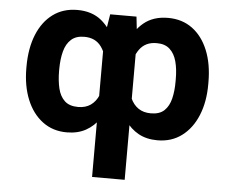

<svg xmlns="http://www.w3.org/2000/svg" viewBox="-53 -615 1058 879"><g transform="rotate(5 476.0 -175.0)"><path d="M401.2 203.1V-436.1L418.9 -545.9H539.8L551 -444.3V203.1ZM58 -265.6V-275.4Q58.3 -359.1 83.6 -421.3Q109 -483.6 156 -518.2Q203 -552.7 268 -552.7Q335.4 -552.7 378.9 -517Q422.4 -481.2 446.6 -418.6Q470.8 -355.9 480.3 -274.8V-261.1Q473.3 -203.4 458 -154.1Q442.7 -104.8 417.4 -68Q392.1 -31.2 355 -10.7Q318 9.8 267.6 9.8Q203.2 9.8 156.2 -25.5Q109.2 -60.7 83.7 -122.9Q58.3 -185 58 -265.6ZM208.4 -275.4V-265.6Q208.6 -222.7 216.9 -187.3Q225.3 -151.9 247.2 -131.2Q269.1 -110.5 309.2 -110.5Q343.5 -110.5 366.7 -126.7Q389.8 -142.8 402.9 -172.8Q416 -202.8 419.9 -243.4V-293.8Q415.8 -358 388.6 -395.7Q361.4 -433.3 310 -433Q272.4 -433.3 250 -413.2Q227.5 -393.2 218.1 -357.7Q208.6 -322.2 208.4 -275.4ZM894.1 -275.4V-265.6Q894.1 -185 868.6 -122.9Q843.1 -60.7 796 -25.5Q749 9.8 684.2 9.8Q633.8 9.8 596.9 -10.7Q560.1 -31.2 534.8 -68Q509.6 -104.8 494.2 -154.1Q478.9 -203.4 471.5 -261.1V-274.8Q481.4 -355.9 505.8 -418.6Q530.1 -481.2 573.8 -517Q617.5 -552.7 684.8 -552.7Q749.7 -552.7 796.5 -518.2Q843.3 -483.6 868.7 -421.3Q894.1 -359.1 894.1 -275.4ZM743.9 -265.6V-275.4Q744.1 -322.2 734.5 -357.7Q724.9 -393.2 702.6 -413.2Q680.4 -433.3 642.8 -433Q591.3 -433.3 564 -395.7Q536.6 -358 531.8 -293.8V-243.4Q536.2 -202.8 549.3 -172.8Q562.4 -142.8 585.8 -126.7Q609.3 -110.5 643.6 -110.5Q683.8 -110.5 705.5 -131.2Q727.1 -151.9 735.6 -187.3Q744.1 -222.7 743.9 -265.6Z"/></g></svg>

Font: Inter
Style: Regular
Weight: 400
Designer: Rasmus Andersson
Foundry: rsms
Version: Version 4.000;git-8c9346024